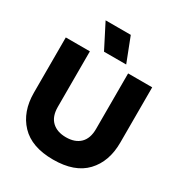

<svg xmlns="http://www.w3.org/2000/svg" viewBox="-213 -1063 1141 1222"><g transform="rotate(30 357.5 -452.5)"><path d="M205 -920H390L459 -742H296ZM40 -293V-699H217V-291Q217 -221 254.5 -185Q292 -149 358 -149Q424 -149 461 -185Q498 -221 498 -291V-699H675V-293Q675 -153 595.5 -69Q516 15 358 15Q200 15 120 -69.5Q40 -154 40 -293Z"/></g></svg>

Font: Prompt
Style: Bold
Weight: 700
Designer: Katatrad Team
Foundry: CadsonDemak
Version: Version 1.000